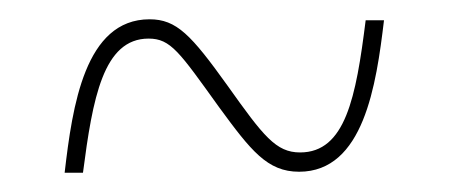

<svg xmlns="http://www.w3.org/2000/svg" viewBox="-20 -456 465 199"><path d="M47 -277H66C76 -354 87 -416 134 -416C157 -416 166 -402 207 -345C240 -300 257 -278 290 -278C357 -278 370 -368 378 -435H359C349 -355 338 -298 291 -298C266 -298 253 -315 216 -367C178 -420 163 -436 135 -436C68 -436 55 -346 47 -277Z"/></svg>

Font: Noto Serif Display ExtraCondensed Light
Style: Regular
Weight: 300
Width: 2
Designer: Monotype Design Team
Foundry: Monotype Imaging Inc.
Version: Version 2.009